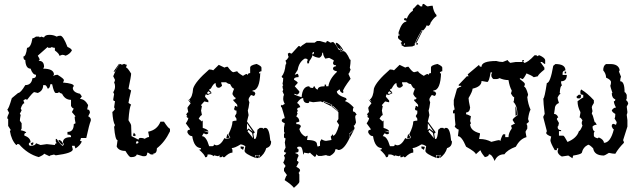

<svg xmlns="http://www.w3.org/2000/svg" viewBox="-20 -772 3150 953"><path d="M172.4 7.8Q116.7 -7.3 74.2 -56.6H64.9Q64.9 -52.2 60.5 -52.2Q36.6 -76.7 29.3 -121.1Q29.3 -125.5 34.2 -125.5L20.5 -147V-181.6Q16.1 -181.6 16.1 -186Q16.1 -193.4 24.9 -211.9L16.1 -229Q22.5 -229.5 38.6 -284.7L69.8 -310.5Q82.5 -310.5 105.5 -349.6Q136.2 -349.6 141.1 -383.8Q158.7 -383.8 158.7 -397V-400.9Q142.1 -400.9 131.8 -431.2Q107.4 -431.2 105.5 -474.1Q96.2 -474.1 96.2 -491.7Q108.9 -491.7 114.3 -534.7Q133.3 -534.7 141.1 -582Q147.9 -582 158.7 -590.3H172.4Q176.8 -590.3 176.8 -586.4L185.5 -590.3Q194.3 -586.4 198.7 -586.4Q203.1 -599.1 225.6 -599.1Q245.1 -599.1 261.2 -590.3Q269 -594.7 279.3 -594.7Q293.9 -594.7 314.9 -539.1Q335 -530.8 336.9 -521.5Q326.2 -502.9 305.7 -495.6Q297.9 -500 288.1 -500Q279.3 -495.6 274.4 -495.6Q274.4 -505.4 252.4 -521.5V-534.7Q238.8 -534.7 238.8 -539.1L230 -534.7H221.2Q216.8 -534.7 216.8 -539.1L167.5 -495.6Q176.8 -481.9 176.8 -474.1Q172.4 -474.1 172.4 -470.2Q198.7 -470.2 198.7 -439.9L194.3 -431.2Q248 -431.2 248 -400.9Q243.7 -400.9 243.7 -397H248Q255.9 -400.9 265.6 -400.9Q296.9 -381.3 296.9 -375.5V-371.1L292.5 -362.3Q346.2 -357.9 346.2 -345.2L341.3 -336.4Q341.3 -314 377 -306.6L386.2 -293.5L377 -280.8Q400.4 -280.8 417.5 -250.5L412.6 -229Q426.3 -229 426.3 -211.9L417.5 -194.3Q423.8 -194.3 430.7 -181.6V-172.9Q422.9 -154.8 408.2 -86.9H381.8Q381.8 -82.5 377 -73.7L386.2 -69.8Q378.4 -50.3 355 -35.2Q350.6 -43.5 350.6 -48.3H336.9L341.3 -30.8Q341.3 -11.7 256.8 -1L248 -4.9Q225.6 -1 225.6 3.4L198.7 -9.3Q198.7 -3.9 172.4 7.8ZM292.5 -48.3 296.9 -56.6 292.5 -65.4Q292.5 -91.3 332.5 -91.3V-95.7Q332.5 -104 314.9 -104V-117.2Q346.2 -117.2 346.2 -155.8L355 -160.2Q350.6 -181.6 350.6 -190.4Q350.6 -194.3 355 -194.3L336.9 -215.8L346.2 -233.4Q339.4 -233.4 332.5 -246.1V-276.4Q302.7 -276.4 288.1 -306.6Q274.4 -310.5 274.4 -314.9L265.6 -310.5H256.8Q248 -310.5 238.8 -354H230Q227.1 -332 216.8 -332Q210 -349.6 203.1 -349.6H194.3Q194.3 -321.3 167.5 -310.5L149.9 -314.9Q144 -314.9 114.3 -276.4Q109.9 -276.4 109.9 -280.8Q96.2 -276.4 96.2 -272Q100.6 -263.7 100.6 -259.3Q91.8 -259.3 83 -233.4L87.4 -224.6L78.6 -207.5Q78.6 -203.1 83 -203.1Q78.6 -181.6 78.6 -172.9L87.4 -160.2V-134.3L83 -125.5Q109.9 -120.1 109.9 -112.8Q100.6 -111.3 100.6 -104V-99.6Q131.8 -87.9 131.8 -65.4Q123 -64 123 -56.6Q124.5 -48.3 131.8 -48.3Q155.3 -48.3 158.7 -61L181.2 -52.2L212.4 -56.6L252.4 -52.2Q253.9 -61 261.2 -61L256.8 -69.8V-82.5H261.2Q283.7 -48.3 292.5 -48.3ZM136.7 -51.8 132.3 -60.5 141.1 -64.9H145.5V-60.5Q145.5 -51.8 136.7 -51.8ZM290.5 -52.7Q281.2 -56.6 269.5 -74.2L273.9 -77.6Q287.6 -73.2 293 -57.6Z M572.3 -455.1Q576.7 -455.1 585.4 -450.7L596.2 -455.1Q604.5 -450.7 608.9 -450.7V-446.3L605 -437.5Q612.3 -437.5 630.9 -406.7Q630.9 -394.5 617.7 -331.5L630.9 -322.8Q617.7 -266.6 617.7 -261.2L630.9 -252.4Q622.1 -240.2 617.7 -175.3Q630.9 -155.3 630.9 -148.9L632.8 -96.2L667.5 -78.6Q668.9 -87.4 676.3 -87.4H680.7Q690.4 -87.4 697.8 -83Q711.9 -91.8 719.7 -91.8V-96.2L715.3 -118.2Q760.3 -127 776.4 -168H793.9Q816.4 -133.3 823.7 -133.3V-120.1Q797.9 -66.4 758.8 -36.1Q758.8 -9.8 741.2 -9.8V-5.4H728.5L715.3 -14.2H710.9Q710.9 3.4 697.8 3.4H689.5L659.2 -5.4Q654.8 7.8 632.8 7.8H628.4Q621.1 7.8 602.5 -22.9Q568.8 -22.9 559.1 -44.9L563.5 -76.2Q551.8 -76.2 546.4 -142.1L550.8 -150.9Q540.5 -167 537.6 -216.8Q541 -216.8 550.8 -230.5L546.4 -239.3L550.8 -270Q542 -270 542 -278.8L546.4 -305.2L542 -314Q550.8 -328.6 550.8 -340.3V-344.7Q550.8 -355 546.4 -362.3Q550.8 -371.1 550.8 -375.5L542 -393.6Q555.7 -428.7 572.3 -450.7ZM644.5 -113.8 654.8 -100.6 646 -96.2 639.6 -99.6ZM659.2 -72.3 654.8 -63.5V-59.6H659.2Q667.5 -59.6 667.5 -67.9ZM569.8 -454.1 571.3 -450.7Q562 -439.5 550.8 -416.5H543.5Z M1265.6 12.7 1269.5 -2.9 1246.1 -2.4 1250 12.7Q1193.8 -8.8 1193.8 -23.4L1197.8 -46.4Q1184.6 -55.2 1173.8 -55.2Q1145 -37.1 1129.9 -37.1L1133.8 -28.3V-14.6Q1117.2 -14.6 1094.2 8.3H1089.8Q1085.9 8.3 1085.9 3.4L1078.1 8.3H1069.8V-1L1062 3.4L1042 -1V3.4Q1028.8 -5.4 1018.1 -5.4H1010.3Q1010.3 8.3 1002 8.3H998Q998 -2.9 966.3 -30.8L974.1 -28.3L978 -37.1Q943.4 -37.1 934.1 -96.2Q918.5 -96.2 910.2 -114.3V-118.7Q910.2 -127.9 922.4 -127.9V-132.3L902.3 -159.7Q914.6 -177.2 914.6 -187Q906.2 -187 906.2 -195.8L909.7 -195.3L903.3 -205.6L906.2 -205.1Q907.7 -214.4 914.6 -214.4L910.2 -236.8Q910.2 -239.3 926.3 -259.3L911.6 -278.3L927.2 -267.1L918.5 -277.8Q935.5 -290 938.5 -332Q948.7 -366.7 1018.1 -427.2Q1031.2 -427.2 1038.1 -422.9L1065.9 -450.2L1094.2 -436.5Q1101.1 -440.9 1109.9 -440.9Q1129.9 -413.6 1138.2 -413.6L1157.7 -418.5Q1157.7 -412.1 1186 -395.5Q1198.7 -404.8 1206.1 -404.8Q1206.1 -400.4 1210 -400.4Q1210 -409.2 1221.7 -409.2V-436.5Q1221.7 -448.2 1253.9 -454.6Q1277.8 -443.8 1277.8 -436.5V-418.5Q1273.4 -418.5 1265.6 -413.6L1269.5 -404.8L1272 -413.1Q1269.5 -323.2 1233.9 -323.2V-318.4Q1245.6 -318.4 1245.6 -309.6L1247.6 -310.1Q1245.6 -295.9 1237.8 -295.9Q1230 -300.3 1225.6 -300.3Q1213.9 -285.6 1213.9 -277.8Q1213.9 -272.9 1217.8 -264.2Q1213.9 -232.9 1210 -223.1L1213.9 -200.7Q1206.1 -171.4 1206.1 -168.9L1245.6 -114.3Q1237.8 -112.8 1237.8 -105.5L1241.7 -82.5H1245.6Q1253.9 -82.5 1257.8 -127.9L1269.5 -137.2H1281.7Q1285.6 -137.2 1285.6 -132.3L1293.5 -137.2H1297.9Q1316.4 -137.2 1321.8 -73.7Q1325.7 -73.7 1325.7 -68.8Q1325.7 -43.5 1301.8 -37.1Q1293.5 -6.8 1265.6 12.7ZM1034.2 -46.4Q1042 -46.4 1042 -55.2Q1049.8 -50.8 1054.2 -50.8Q1075.2 -50.8 1094.2 -86.9L1102.1 -82.5L1122.1 -86.9V-91.8L1113.8 -105.5Q1133.8 -145 1133.8 -168.9Q1140.6 -173.3 1153.8 -173.3V-182.6L1146 -195.8L1153.8 -209.5V-223.1Q1142.1 -223.1 1142.1 -232.4Q1146 -241.2 1146 -246.1H1149.9L1157.7 -241.2V-250.5Q1157.7 -253.4 1138.2 -272.9V-277.8Q1149.9 -277.8 1149.9 -286.6Q1143.6 -286.6 1133.8 -304.7Q1133.8 -312.5 1142.1 -332Q1132.8 -332 1122.1 -355Q1111.8 -355 1102.1 -363.8H1078.1V-359.4Q1082 -350.6 1082 -345.7Q1072.3 -336.4 1065.9 -336.4Q1050.3 -336.4 1050.3 -359.4Q1040.5 -359.4 1026.4 -332Q1018.1 -330.6 1018.1 -323.2Q1023.9 -323.2 1030.3 -309.6Q1013.7 -300.3 1006.3 -300.3Q1006.3 -304.7 1002 -304.7L998 -295.9V-291.5L1014.2 -272.9V-264.2L994.1 -268.6L978 -250.5Q978 -246.1 982.4 -246.1L978 -223.1L982.4 -200.7Q976.1 -200.7 966.3 -182.6L982.4 -168.9Q982.4 -173.3 986.3 -173.3V-137.2Q1014.2 -128.9 1014.2 -118.7L990.7 -123L1014.2 -114.3Q1014.2 -105.5 1002 -105.5Q994.6 -109.9 990.2 -109.9L982.4 -96.2Q1003.4 -96.2 1018.1 -46.4ZM1011.2 -304.7 1025.9 -311 1014.6 -319.3 1008.3 -312ZM1103 -85.4 1108.4 -107.4 1119.6 -91.3V-88.4ZM1186.5 -28.3 1174.3 -36.1V-45.4L1191.4 -43ZM1263.2 12.7H1252.4L1249 -0.5L1266.1 -1ZM1235.4 -117.7 1206.1 -159.7 1205.6 -126.5 1213.4 -134.3ZM1236.3 -85.9 1231.4 -112.3 1213.9 -127.4 1208.5 -120.1Z M1439 160.2Q1426.3 143.6 1393.6 122.6V118.7Q1400.9 97.7 1404.8 97.7L1389.6 76.7V64.5L1397.5 51.8L1385.7 35.2Q1393.6 21.5 1393.6 10.3Q1389.6 2.4 1389.6 -2.4Q1395 -2.4 1400.9 -14.6Q1389.6 -14.6 1389.6 -22.9L1397.5 -39.6L1393.6 -64.5L1397.5 -85.4Q1389.6 -85.4 1389.6 -93.8V-106.4Q1389.6 -110.4 1393.6 -110.4L1389.6 -118.7V-139.6L1393.6 -160.2Q1378.4 -166.5 1378.4 -172.9Q1378.4 -183.1 1393.6 -185.5Q1393.6 -189.5 1378.4 -239.3Q1374.5 -239.3 1374.5 -243.7V-252Q1378.4 -252 1378.4 -248L1393.6 -256.3Q1385.7 -270 1385.7 -281.2Q1385.7 -294.4 1389.6 -301.8L1382.3 -318.4L1385.7 -327.1Q1382.3 -334 1382.3 -343.8Q1382.3 -347.7 1385.7 -347.7L1382.3 -356Q1385.7 -369.6 1385.7 -385.3Q1378.4 -385.3 1378.4 -393.6Q1393.6 -409.2 1397.5 -451.7Q1400.9 -451.7 1400.9 -460Q1397.5 -468.3 1397.5 -472.7Q1403.3 -472.7 1412.6 -489.3Q1408.7 -496.6 1408.7 -505.9L1416.5 -510.3Q1423.8 -505.9 1427.7 -505.9L1461.9 -543.5H1465.8L1473.1 -539.1Q1473.1 -543.9 1500 -560.1H1541.5L1553.2 -568.4H1568.4Q1595.2 -560.1 1598.6 -560.1Q1600.1 -568.4 1606.4 -568.4L1620.6 -560.1L1633.3 -564Q1646.5 -554.2 1660.2 -526.4Q1667.5 -526.4 1671.4 -514.2Q1678.7 -518.6 1682.6 -518.6Q1698.2 -518.6 1716.3 -476.6Q1720.2 -476.6 1720.2 -472.7Q1720.2 -457.5 1716.3 -435.1L1720.2 -426.8Q1712.9 -405.8 1709 -405.8L1720.2 -380.9Q1682.1 -330.1 1682.1 -318.4Q1686 -318.4 1686 -314.5Q1682.1 -314.5 1682.1 -310.1Q1667 -314.5 1667 -327.1H1663.1L1651.9 -318.4Q1651.9 -300.3 1697.3 -285.2L1701.2 -276.9Q1693.8 -275.9 1693.8 -268.6Q1707 -268.6 1735.4 -239.3L1731.9 -231V-218.8Q1742.7 -218.8 1750.5 -202.1Q1743.2 -202.1 1743.2 -189.5Q1747.1 -167.5 1747.1 -164.6Q1741.2 -147.9 1735.4 -147.9L1739.3 -139.6V-131.3L1716.3 -110.4H1712.9L1716.3 -89.8Q1688 -27.3 1659.7 -27.3L1651.9 -31.2H1644.5Q1644.5 -12.7 1617.7 2Q1605 2 1598.6 -2.4L1575.7 2H1560.5L1549.3 -6.3Q1549.3 6.3 1541.5 6.3Q1519 -12.2 1519 -14.6L1511.2 -10.7Q1507.3 -10.7 1488.3 -14.6V-6.3H1484.9Q1481 -43.9 1469.7 -43.9H1461.9Q1454.1 -42.5 1454.1 -35.6Q1461.9 -34.2 1461.9 -27.3V-22.9Q1461.9 -14.6 1446.8 -14.6V-10.7Q1461.9 -8.3 1461.9 2Q1454.1 15.6 1454.1 26.9Q1461.9 28.3 1461.9 35.2L1450.7 56.2Q1467.8 64 1469.7 72.8Q1465.8 85.4 1461.9 85.4L1465.8 93.8V130.9Q1465.8 137.2 1439 160.2ZM1685.5 -521Q1676.3 -521 1669.4 -538.1V-534.2L1672.9 -525.9H1669.4L1657.7 -534.2Q1646.5 -551.3 1646.5 -557.1Q1646.5 -559.6 1648.9 -559.6Q1663.1 -558.6 1685.5 -521ZM1530.3 -502Q1538.1 -502 1538.1 -510.3V-514.2Q1530.3 -513.2 1530.3 -505.9ZM1477.1 -289.6Q1481 -343.8 1515.1 -343.8Q1515.1 -335.4 1534.2 -335.4Q1535.2 -343.8 1541.5 -343.8Q1545.4 -330.1 1557.1 -327.1Q1557.1 -343.8 1591.3 -343.8V-352.1H1598.6V-343.8H1609.9Q1615.7 -380.9 1651.9 -414.6V-418.5Q1632.8 -421.4 1632.8 -431.2Q1632.8 -441.4 1647.9 -443.4V-447.8Q1632.8 -447.8 1632.8 -460Q1636.7 -468.3 1636.7 -472.7L1613.8 -484.9L1594.7 -481Q1583.5 -496.1 1583.5 -510.3H1579.6Q1579.6 -491.7 1564.5 -484.9Q1542.5 -487.8 1530.3 -497.6Q1530.3 -488.3 1515.1 -468.3Q1515.1 -456.1 1507.3 -456.1L1503.9 -464.4Q1507.3 -472.2 1507.3 -476.6L1500 -481H1492.2Q1463.9 -463.9 1457.5 -425.3L1442.9 -401.9H1446.8Q1454.1 -405.8 1458 -405.8L1461.9 -397.5V-389.2Q1439 -389.2 1439 -377Q1458 -365.7 1458 -360.4L1442.9 -343.8L1465.8 -318.4V-314.5Q1465.8 -308.6 1454.1 -301.8Q1447.8 -306.2 1439 -306.2Q1439 -300.8 1477.1 -289.6ZM1557.1 -43.9Q1564.5 -47.9 1568.4 -47.9V-68.8L1575.7 -81.1Q1588.4 -72.8 1598.6 -72.8L1625.5 -77.1L1621.6 -93.8L1632.8 -106.4V-98.1Q1647.9 -98.1 1663.1 -151.9L1651.9 -168.9L1659.7 -181.2V-214.4Q1659.7 -218.3 1625.5 -243.7L1628.9 -252Q1592.8 -268.6 1587.4 -268.6Q1583.5 -268.6 1583.5 -264.6Q1579.6 -264.6 1572.3 -268.6L1534.2 -264.6L1515.1 -268.6Q1515.1 -260.3 1507.3 -260.3Q1484.9 -260.3 1484.9 -285.2Q1470.2 -285.2 1454.1 -260.3Q1460.4 -260.3 1469.7 -243.7V-239.3Q1460.4 -239.3 1454.1 -231L1458 -222.7Q1454.1 -214.8 1454.1 -210.4H1458L1450.7 -193.8Q1465.8 -185.5 1465.8 -168.9Q1459 -164.6 1450.7 -164.6V-156.2Q1473.1 -156.2 1473.1 -143.6L1465.8 -131.3Q1472.7 -105.5 1496.1 -93.8L1503.9 -98.1H1507.3L1503.9 -77.1Q1553.2 -77.1 1553.2 -56.2Q1553.2 -51.8 1557.1 -43.9ZM1660.6 -221.2 1630.9 -247.6 1629.4 -244.1 1657.2 -222.2ZM1622.6 -245.6 1586.9 -263.2 1588.9 -266.1 1626.5 -251.5ZM1717.8 -91.3 1713.9 -108.9 1717.3 -108.4 1737.3 -127.9ZM1672.4 -516.1 1667 -525.4 1676.3 -523.4 1680.7 -519.5Z M2163.1 12.7 2167 -2.9 2143.6 -2.4 2147.5 12.7Q2091.3 -8.8 2091.3 -23.4L2095.2 -46.4Q2082 -55.2 2071.3 -55.2Q2042.5 -37.1 2027.3 -37.1L2031.2 -28.3V-14.6Q2014.6 -14.6 1991.7 8.3H1987.3Q1983.4 8.3 1983.4 3.4L1975.6 8.3H1967.3V-1L1959.5 3.4L1939.5 -1V3.4Q1926.3 -5.4 1915.5 -5.4H1907.7Q1907.7 8.3 1899.4 8.3H1895.5Q1895.5 -2.9 1863.8 -30.8L1871.6 -28.3L1875.5 -37.1Q1840.8 -37.1 1831.5 -96.2Q1815.9 -96.2 1807.6 -114.3V-118.7Q1807.6 -127.9 1819.8 -127.9V-132.3L1799.8 -159.7Q1812 -177.2 1812 -187Q1803.7 -187 1803.7 -195.8L1807.1 -195.3L1800.8 -205.6L1803.7 -205.1Q1805.2 -214.4 1812 -214.4L1807.6 -236.8Q1807.6 -239.3 1823.7 -259.3L1809.1 -278.3L1824.7 -267.1L1815.9 -277.8Q1833 -290 1835.9 -332Q1846.2 -366.7 1915.5 -427.2Q1928.7 -427.2 1935.5 -422.9L1963.4 -450.2L1991.7 -436.5Q1998.5 -440.9 2007.3 -440.9Q2027.3 -413.6 2035.6 -413.6L2055.2 -418.5Q2055.2 -412.1 2083.5 -395.5Q2096.2 -404.8 2103.5 -404.8Q2103.5 -400.4 2107.4 -400.4Q2107.4 -409.2 2119.1 -409.2V-436.5Q2119.1 -448.2 2151.4 -454.6Q2175.3 -443.8 2175.3 -436.5V-418.5Q2170.9 -418.5 2163.1 -413.6L2167 -404.8L2169.4 -413.1Q2167 -323.2 2131.3 -323.2V-318.4Q2143.1 -318.4 2143.1 -309.6L2145 -310.1Q2143.1 -295.9 2135.3 -295.9Q2127.4 -300.3 2123 -300.3Q2111.3 -285.6 2111.3 -277.8Q2111.3 -272.9 2115.2 -264.2Q2111.3 -232.9 2107.4 -223.1L2111.3 -200.7Q2103.5 -171.4 2103.5 -168.9L2143.1 -114.3Q2135.3 -112.8 2135.3 -105.5L2139.2 -82.5H2143.1Q2151.4 -82.5 2155.3 -127.9L2167 -137.2H2179.2Q2183.1 -137.2 2183.1 -132.3L2190.9 -137.2H2195.3Q2213.9 -137.2 2219.2 -73.7Q2223.1 -73.7 2223.1 -68.8Q2223.1 -43.5 2199.2 -37.1Q2190.9 -6.8 2163.1 12.7ZM1931.6 -46.4Q1939.5 -46.4 1939.5 -55.2Q1947.3 -50.8 1951.7 -50.8Q1972.7 -50.8 1991.7 -86.9L1999.5 -82.5L2019.5 -86.9V-91.8L2011.2 -105.5Q2031.2 -145 2031.2 -168.9Q2038.1 -173.3 2051.3 -173.3V-182.6L2043.5 -195.8L2051.3 -209.5V-223.1Q2039.6 -223.1 2039.6 -232.4Q2043.5 -241.2 2043.5 -246.1H2047.4L2055.2 -241.2V-250.5Q2055.2 -253.4 2035.6 -272.9V-277.8Q2047.4 -277.8 2047.4 -286.6Q2041 -286.6 2031.2 -304.7Q2031.2 -312.5 2039.6 -332Q2030.3 -332 2019.5 -355Q2009.3 -355 1999.5 -363.8H1975.6V-359.4Q1979.5 -350.6 1979.5 -345.7Q1969.7 -336.4 1963.4 -336.4Q1947.8 -336.4 1947.8 -359.4Q1938 -359.4 1923.8 -332Q1915.5 -330.6 1915.5 -323.2Q1921.4 -323.2 1927.7 -309.6Q1911.1 -300.3 1903.8 -300.3Q1903.8 -304.7 1899.4 -304.7L1895.5 -295.9V-291.5L1911.6 -272.9V-264.2L1891.6 -268.6L1875.5 -250.5Q1875.5 -246.1 1879.9 -246.1L1875.5 -223.1L1879.9 -200.7Q1873.5 -200.7 1863.8 -182.6L1879.9 -168.9Q1879.9 -173.3 1883.8 -173.3V-137.2Q1911.6 -128.9 1911.6 -118.7L1888.2 -123L1911.6 -114.3Q1911.6 -105.5 1899.4 -105.5Q1892.1 -109.9 1887.7 -109.9L1879.9 -96.2Q1900.9 -96.2 1915.5 -46.4ZM1908.7 -304.7 1923.3 -311 1912.1 -319.3 1905.8 -312ZM2000.5 -85.4 2005.9 -107.4 2017.1 -91.3V-88.4ZM2084 -28.3 2071.8 -36.1V-45.4L2088.9 -43ZM2160.6 12.7H2149.9L2146.5 -0.5L2163.6 -1ZM2132.8 -117.7 2103.5 -159.7 2103 -126.5 2110.8 -134.3ZM2133.8 -85.9 2128.9 -112.3 2111.3 -127.4 2106 -120.1ZM2081.1 -752.4H2084Q2099.1 -740.2 2103 -740.2Q2117.7 -743.7 2127.4 -743.7Q2131.8 -712.4 2146.5 -697.3V-691.4Q2132.8 -684.1 2116.7 -658.2Q2116.7 -648.9 2105.5 -643.1Q2100.1 -646 2097.2 -646Q2094.7 -635.7 2081.1 -621.6H2072.8Q2040 -564.5 2040 -554.2L2036.6 -557.6L2040 -547.9L2026.4 -541.5L1987.8 -539.1L1972.2 -547.9L1974.6 -554.2Q1969.2 -554.2 1969.2 -560.5Q1974.6 -560.5 1974.6 -566.4Q1955.6 -579.6 1955.6 -584.5V-590.8Q1955.6 -596.7 1963.9 -596.7V-600.1H1958.5V-612.3Q1975.1 -664.1 1996.6 -664.1V-669.9Q1985.4 -669.9 1985.4 -676.3Q1986.3 -682.1 1991.2 -682.1H1993.7L1999 -679.2Q2009.3 -706.5 2029.3 -718.8V-728Q2032.7 -728 2051.3 -749.5H2056.6L2067.4 -740.2H2075.7Q2075.7 -752.4 2081.1 -752.4ZM1987.8 -557.6 1983.4 -550.3 1987.3 -547.9 1990.7 -557.6ZM2046.9 -559.1H2049.8Q2054.7 -558.1 2054.7 -552.7L2049.8 -549.8H2046.9ZM2077.1 -619.1 2047.4 -560.1 2043 -561 2072.3 -617.7Z M2641.6 -497.6Q2645.5 -497.6 2645.5 -492.7Q2653.3 -497.6 2657.7 -497.6Q2684.1 -485.4 2686 -474.1V-455.1H2682.1L2669.9 -464.4H2662.1L2682.1 -436V-426.8Q2649.9 -400.9 2649.9 -393.6L2629.4 -388.7Q2617.7 -398.4 2593.3 -407.7Q2579.1 -379.4 2572.8 -379.4Q2564.9 -384.3 2560.5 -384.3V-379.4Q2585 -361.3 2585 -356V-351.1L2581.1 -341.8Q2590.3 -341.8 2601.1 -303.7Q2601.1 -298.8 2597.2 -289.6Q2601.1 -254.4 2613.3 -228Q2605 -211.9 2601.1 -181.2Q2605 -171.9 2605 -167L2593.3 -157.2L2597.2 -147.9V-133.8L2588.9 -119.6V-114.7L2593.3 -91.3Q2561 -83 2540.5 -43.9Q2498.5 -28.3 2483.9 -6.3Q2448.7 -6.3 2435.1 26.9Q2421.9 -6.3 2406.7 -6.3Q2406.7 4.4 2386.7 7.8Q2366.2 -16.6 2366.2 -24.9H2362.3L2341.8 -6.3Q2341.8 -17.1 2293.5 -43.9Q2271.5 -96.2 2252.9 -96.2L2256.8 -128.9Q2250 -128.9 2236.8 -143.1L2240.7 -152.8Q2236.8 -185.1 2236.8 -204.6V-209.5H2228.5V-218.8Q2230 -228 2236.8 -228L2232.4 -252V-275.4L2248.5 -332Q2261.7 -341.8 2269 -341.8V-346.2H2256.8V-351.1L2297.4 -393.6H2305.7L2301.3 -402.8L2357.9 -450.2Q2359.4 -440.9 2366.2 -440.9H2370.1Q2370.1 -469.2 2443.4 -469.2Q2459 -464.4 2475.6 -464.4L2500 -474.1Q2500 -470.2 2512.2 -460L2540.5 -464.4H2572.8V-474.1H2581.1L2576.7 -464.4Q2581.1 -464.4 2581.1 -460Q2598.1 -460 2633.3 -497.6ZM2415 -412.6Q2407.7 -365.2 2398.4 -365.2L2370.1 -370.1Q2370.1 -341.8 2325.7 -332Q2325.7 -319.3 2305.7 -285.2Q2305.7 -272.9 2313.5 -237.8Q2311 -213.9 2293.5 -213.9V-204.6Q2300.3 -204.6 2317.4 -195.3L2313.5 -171.4Q2317.4 -162.6 2317.4 -157.2H2313.5Q2313.5 -122.6 2362.3 -110.4V-105.5L2357.9 -82H2362.3Q2392.1 -82 2418.9 -67.9Q2453.1 -77.1 2459.5 -77.1Q2459.5 -72.3 2463.4 -72.3Q2473.1 -105.5 2479.5 -105.5H2487.8V-91.3H2503.9Q2503.9 -112.3 2520 -133.8V-138.7L2516.1 -147.9Q2529.3 -157.2 2536.1 -157.2L2524.4 -176.3Q2524.4 -183.6 2548.3 -199.7Q2548.3 -247.1 2528.3 -266.1Q2532.2 -272.5 2532.2 -289.6Q2525.9 -289.6 2516.1 -308.6Q2520 -317.9 2520 -322.8Q2508.8 -342.8 2503.9 -374.5Q2481 -374.5 2459.5 -384.3Q2452.1 -379.4 2443.4 -379.4H2431.2Q2425.3 -379.4 2418.9 -393.6V-402.8L2422.9 -412.6ZM2538.1 -245.1Q2545.9 -229 2545.9 -201.2L2539.1 -197.3Z M2736.8 -454.1Q2786.6 -454.1 2786.6 -422.9Q2772.5 -420.4 2772.5 -409.2V-399.9H2793.5Q2793.5 -368.7 2765.1 -368.7V-359.9Q2768.6 -351.1 2768.6 -346.2Q2760.3 -346.2 2758.3 -310.1Q2761.7 -310.1 2761.7 -305.7Q2756.3 -305.7 2747.6 -287.6Q2747.6 -279.8 2754.4 -260.7Q2733.4 -252.9 2733.4 -229L2730 -206.5Q2744.1 -206.5 2751 -189Q2744.1 -187.5 2744.1 -179.7L2754.4 -161.6Q2752 -143.6 2747.6 -143.6Q2747.6 -126 2765.1 -126V-121.1H2754.4V-98.6H2775.9Q2780.3 -98.6 2796.9 -67.4Q2843.3 -86.4 2853.5 -121.1Q2859.9 -121.1 2871.1 -148.4L2867.7 -157.2V-166L2871.1 -175.3Q2862.3 -189 2856.9 -189L2860.8 -211.4V-215.8Q2846.7 -242.7 2846.7 -269.5Q2870.6 -287.6 2875 -287.6V-301.3Q2860.8 -301.3 2860.8 -310.1V-319.3L2864.3 -328.1Q2895 -310.1 2927.7 -274.4V-260.7Q2917.5 -246.1 2917.5 -238.3L2920.9 -220.2Q2917.5 -211.4 2917.5 -206.5Q2921.4 -206.5 2931.6 -166Q2936.5 -166 2941.9 -152.8Q2928.7 -152.8 2920.9 -143.6Q2922.4 -121.1 2931.6 -121.1L2927.7 -112.3V-98.6Q2927.7 -90.8 2945.8 -85.4L2952.6 -89.8Q2977.5 -78.6 2977.5 -63Q3010.3 -63 3026.9 -130.4Q3022 -130.4 3016.6 -143.6V-148.4Q3016.6 -157.2 3026.9 -157.2Q3033.7 -152.8 3037.6 -152.8Q3041 -161.6 3041 -166L3030.3 -184.1Q3034.2 -189.9 3034.2 -206.5Q3018.1 -215.3 3016.6 -224.6Q3025.9 -238.3 3037.6 -238.3Q3026.9 -257.8 3026.9 -269.5Q3034.2 -269.5 3034.2 -278.8Q3016.6 -285.2 3016.6 -310.1H3020Q3009.3 -342.3 3009.3 -346.2Q3012.7 -354 3012.7 -364.3Q3012.7 -376 2988.3 -386.7Q2988.3 -405.8 2974.1 -422.9Q2974.1 -446.8 2988.3 -454.1H3009.3Q3047.9 -454.1 3055.2 -427.2V-422.9Q3055.2 -418 3051.8 -418L3062.5 -391.1Q3058.6 -383.3 3058.6 -373V-368.7Q3080.1 -368.7 3080.1 -314.5Q3085 -314.5 3090.8 -301.3V-283.2L3086.9 -274.4Q3092.3 -274.4 3097.7 -260.7V-256.3L3090.8 -242.7Q3094.2 -219.2 3094.2 -215.8Q3094.2 -210.9 3090.8 -202.1L3094.2 -175.3V-143.6L3072.8 -76.2L3076.7 -67.4V-63Q3049.8 -36.1 3034.2 -8.8Q3021.5 -8.8 3002.4 -13.2Q2981 0 2977.5 0Q2929.7 0 2924.3 -35.6Q2906.7 -53.7 2899.4 -53.7Q2874 -41.5 2867.7 -13.2Q2861.8 -5.4 2825.2 0Q2821.8 8.8 2821.8 13.7L2800.8 0L2768.6 4.9Q2747.6 -6.3 2747.6 -22.5Q2751 -31.2 2751 -35.6H2744.1V-26.9H2733.4Q2711.9 -64 2711.9 -76.2L2715.8 -94.2Q2690.9 -103.5 2690.9 -112.3L2694.3 -121.1L2676.8 -189V-193.4L2683.6 -206.5Q2676.8 -263.2 2676.8 -283.2Q2682.6 -283.2 2694.3 -359.9Q2711.4 -359.9 2726.1 -445.3ZM2782.7 -416.5H2790V-407.7H2782.7ZM2852.5 -301.8H2863.3V-292.5Q2863.3 -283.7 2856 -283.7H2849.1Q2841.8 -283.7 2841.8 -292.5Z"/></svg>

Font: Truetypewriter PolyglOTT
Style: Regular
Weight: 400
Designer: Sergey Beatoff a.k.a. Sam_T
Version: Version 3.76